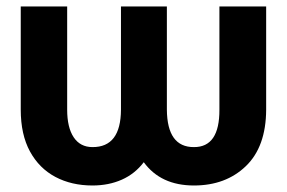

<svg xmlns="http://www.w3.org/2000/svg" viewBox="-20 -566 891 596"><path d="M44.4 -225.6V-545.9H188.5V-225.6Q188.5 -170.4 208.7 -139.9Q229 -109.4 267.1 -109.4Q355 -108.9 355.5 -225.6V-545.9H498V-225.6Q499 -108.9 582 -109.4Q661.6 -108.9 661.1 -225.6V-545.9H806.2V-225.6Q805.7 -110.4 743.2 -50.3Q680.7 9.8 582 9.8Q479 9.8 426.3 -62.5Q398.9 -26.4 358.2 -8.3Q317.4 9.8 267.1 9.8Q202.1 9.8 151.9 -16.8Q101.6 -43.5 73 -95.9Q44.4 -148.4 44.4 -225.6Z"/></svg>

Font: Inter Tight
Style: Bold
Weight: 700
Designer: Rasmus Andersson
Foundry: rsms
Version: Version 3.004; ttfautohint (v1.8.4.7-5d5b)